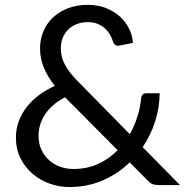

<svg xmlns="http://www.w3.org/2000/svg" viewBox="-20 -744 752 772"><path d="M703.5 0H617Q602.5 0 593.5 -3.5Q584.5 -7 574 -18L501.5 -91Q454.5 -45.5 393.2 -18.8Q332 8 258.5 8Q218.5 8 180.2 -5.5Q142 -19 111.5 -44.8Q81 -70.5 62.5 -107.5Q44 -144.5 44 -191Q44 -226 55.8 -257.2Q67.5 -288.5 88.5 -315Q109.5 -341.5 138 -362.5Q166.5 -383.5 200.5 -398.5Q170 -437.5 155.5 -473.8Q141 -510 141 -549Q141 -585.5 154.2 -617.5Q167.5 -649.5 192.5 -673.2Q217.5 -697 253.2 -710.8Q289 -724.5 333.5 -724.5Q373 -724.5 405.5 -711.8Q438 -699 461.5 -678Q485 -657 498.8 -629.2Q512.5 -601.5 514.5 -571.5L459 -560.5Q456 -560 453.5 -560Q441 -560 434.5 -576Q431 -589 423.2 -603Q415.5 -617 403.2 -628.5Q391 -640 373.8 -647.5Q356.5 -655 333.5 -655Q308.5 -655 288.2 -647Q268 -639 253.8 -624.8Q239.5 -610.5 232 -591.2Q224.5 -572 224.5 -549.5Q224.5 -532 228.5 -516Q232.5 -500 241.2 -483.5Q250 -467 263.5 -450Q277 -433 296 -414L502 -204.5Q521 -238.5 532.5 -275.2Q544 -312 547.5 -348.5Q548.5 -358 553.5 -363.5Q558.5 -369 567.5 -369H622Q621.5 -311.5 604 -256.2Q586.5 -201 553.5 -152.5ZM241.5 -353Q188.5 -325 161.8 -285Q135 -245 135 -198Q135 -165.5 147 -140.8Q159 -116 178.5 -99Q198 -82 223 -73.2Q248 -64.5 274 -64.5Q330 -64.5 374.8 -85Q419.5 -105.5 453 -140Z"/></svg>

Font: Lato
Style: Regular
Weight: 400
Designer: Lukasz Dziedzic with Adam Twardoch and Botio Nikoltchev
Foundry: tyPoland Lukasz Dziedzic
Version: Version 2.010; 2014-09-01; http://www.latofonts.com/; ttfaut